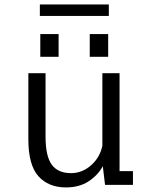

<svg xmlns="http://www.w3.org/2000/svg" viewBox="-20 -828 690 860"><path d="M275.5 11.5Q197 11.5 152 -38.8Q107 -89 107 -204.5V-500H184V-216Q184 -128.5 211.8 -90.5Q239.5 -52.5 298 -52.5Q348 -52.5 387.8 -87.5Q427.5 -122.5 438.5 -175V-500H515.5V-61.5H575.5V0H450.5L440.5 -83.5Q417.5 -42 376 -15.2Q334.5 11.5 275.5 11.5ZM160.5 -675.5H242.5V-573.5H160.5ZM382 -675.5H464.5V-573.5H382ZM158.5 -756.5V-808H467.5V-756.5Z"/></svg>

Font: Trispace Light
Style: Regular
Weight: 300
Designer: Tyler Finck
Foundry: Etcetera Type Company
Version: Version 1.210; ttfautohint (v1.8.3)